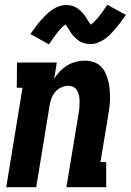

<svg xmlns="http://www.w3.org/2000/svg" viewBox="-20 -781 545 801"><path d="M6 0 74 -415H50L51 -520H217L206 -452Q216 -469 230 -483.5Q244 -498 260.5 -508Q277 -518 296 -523Q315 -528 333 -528Q352 -528 369.5 -522.5Q387 -517 399.5 -505Q412 -493 419.5 -477Q427 -461 431.5 -444Q436 -427 437.5 -408.5Q439 -390 439 -371.5Q439 -353 436.5 -334Q434 -315 431 -297L399 -105H423V0H257L309 -314Q311 -325 311.5 -337Q312 -349 312 -360.5Q312 -372 309.5 -383Q307 -394 301.5 -403.5Q296 -413 286.5 -418Q277 -423 265 -423Q250 -423 235 -416Q220 -409 210 -397Q200 -385 194.5 -370Q189 -355 187 -341L131 0ZM184 -596 107 -639Q119 -656 130 -671Q141 -686 151.5 -697.5Q162 -709 172.5 -719.5Q183 -730 196.5 -739.5Q210 -749 225.5 -754.5Q241 -760 256 -760Q265 -760 273.5 -758.5Q282 -757 291 -753Q300 -749 306 -744.5Q312 -740 319 -733Q326 -726 331.5 -719Q337 -712 340.5 -705.5Q344 -699 349.5 -691.5Q355 -684 359 -678Q375 -690 391 -710Q407 -730 428 -761L505 -719Q493 -701 482 -686.5Q471 -672 460.5 -660Q450 -648 440 -637.5Q430 -627 416 -617.5Q402 -608 387 -602.5Q372 -597 357 -597Q348 -597 339 -599Q330 -601 321 -604.5Q312 -608 306 -613Q300 -618 293 -624.5Q286 -631 280.5 -638Q275 -645 271.5 -651.5Q268 -658 262 -666.5Q256 -675 253 -679Q237 -668 221.5 -648Q206 -628 184 -596Z"/></svg>

Font: Iosevka Curly Slab Extrabold
Style: Italic
Weight: 800
Italic angle: -9°
Monospace: yes
Designer: Belleve Invis
Foundry: Belleve Invis
Version: Version 22.1.2; ttfautohint (v1.8.4)